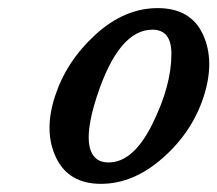

<svg xmlns="http://www.w3.org/2000/svg" viewBox="-20 -444 541 478"><path d="M359.4 -370.1Q275.4 -370.1 221.2 -204.1Q180.2 -77.6 221.7 -47.4Q232.4 -39.6 250.5 -39.6Q312 -39.6 359.4 -135.3Q406.7 -231 406.7 -309.1Q407.2 -370.1 359.4 -370.1ZM485.4 -357.9Q515.6 -292 487.1 -203.6Q458.5 -115.2 385.3 -50.8Q312 13.7 231.4 13.7Q150.9 13.7 119.6 -51.5Q88.4 -116.7 116.9 -204.3Q145.5 -292 217.8 -357.9Q290 -423.8 372.6 -423.8Q455.1 -423.8 485.4 -357.9Z"/></svg>

Font: RIT Rachana
Style: Bold Italic
Weight: 700
Designer: Hussain KH
Version: 1.4.7